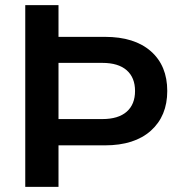

<svg xmlns="http://www.w3.org/2000/svg" viewBox="-20 -725 707 745"><path d="M78 0V-705H207V-582H387Q502 -582 565.5 -526Q629 -470 629 -372Q629 -275 565.5 -218Q502 -161 387 -161H207V0ZM207 -263H377Q439 -263 471.5 -291.5Q504 -320 504 -372Q504 -424 471.5 -452.5Q439 -481 377 -481H207Z"/></svg>

Font: Mulish ExtraLight
Style: Bold
Weight: 700
Version: Version 3.603